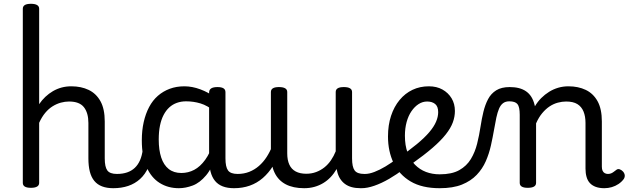

<svg xmlns="http://www.w3.org/2000/svg" viewBox="-20 -973 3307 1010"><path d="M576 17Q542 17 517 7.5Q492 -2 476 -21.5Q460 -41 452.5 -70.5Q445 -100 445 -140V-326Q445 -379 421.5 -409Q398 -439 343 -439Q322 -439 300 -433Q278 -427 257 -414Q236 -401 218 -379.5Q200 -358 186 -327V-11Q186 2 175 8.5Q164 15 143 15Q121 15 110.5 8.5Q100 2 100 -11V-927Q100 -940 110.5 -946.5Q121 -953 143 -953Q164 -953 175 -946.5Q186 -940 186 -927V-425Q200 -446 218.5 -463.5Q237 -481 258.5 -493.5Q280 -506 304 -512.5Q328 -519 355 -519Q407 -519 446.5 -500Q486 -481 508.5 -440.5Q531 -400 531 -334V-140Q531 -95 544.5 -76.5Q558 -58 595 -58Q609 -58 616 -46.5Q623 -35 621.5 -20.5Q620 -6 609 5.5Q598 17 576 17Z M576 17Q562 17 555.5 5.5Q549 -6 550.5 -20.5Q552 -35 563 -46.5Q574 -58 595 -58Q625 -58 648.5 -66Q672 -74 689 -90Q706 -106 716.5 -130Q727 -154 731 -186Q733 -201 746 -205.5Q759 -210 771.5 -205.5Q784 -201 782 -186Q778 -133 761 -94.5Q744 -56 717 -31.5Q690 -7 654.5 5Q619 17 576 17Z M921 17Q864 17 820 -10.5Q776 -38 751 -94Q726 -150 726 -235Q726 -287 736 -331Q746 -375 764.5 -410Q783 -445 810.5 -469Q838 -493 873 -506Q908 -519 950 -519Q991 -519 1034 -503Q1077 -487 1111 -461V-386Q1071 -418 1034.5 -429Q998 -440 959 -440Q933 -440 910.5 -432Q888 -424 870.5 -408Q853 -392 840.5 -368Q828 -344 821.5 -312Q815 -280 815 -239Q815 -184 828 -144.5Q841 -105 867.5 -84Q894 -63 934 -63Q970 -63 1001.5 -79.5Q1033 -96 1059.5 -132.5Q1086 -169 1105 -229L1121 -168Q1098 -91 1064.5 -51Q1031 -11 993.5 3Q956 17 921 17ZM1211 17Q1177 17 1152 7.5Q1127 -2 1111 -21.5Q1095 -41 1087.5 -70.5Q1080 -100 1080 -140V-486Q1080 -501 1091 -508Q1102 -515 1124 -515Q1145 -515 1155.5 -508.5Q1166 -502 1166 -488V-140Q1166 -95 1179.5 -76.5Q1193 -58 1230 -58Q1239 -58 1243.5 -46.5Q1248 -35 1246.5 -20.5Q1245 -6 1236.5 5.5Q1228 17 1211 17Z M1211 17Q1197 17 1190.5 5.5Q1184 -6 1185.5 -20.5Q1187 -35 1198 -46.5Q1209 -58 1230 -58Q1263 -58 1291 -69Q1319 -80 1342 -100Q1365 -120 1382.5 -147Q1400 -174 1412 -205Q1418 -220 1429.5 -218.5Q1441 -217 1449.5 -207Q1458 -197 1455 -186Q1440 -138 1416.5 -100.5Q1393 -63 1362.5 -36.5Q1332 -10 1294 3.5Q1256 17 1211 17Z M1580 17Q1522 17 1483 -3.5Q1444 -24 1424.5 -64.5Q1405 -105 1405 -166V-489Q1405 -502 1415.5 -508.5Q1426 -515 1447 -515Q1469 -515 1480 -508.5Q1491 -502 1491 -489V-166Q1491 -131 1502 -107Q1513 -83 1535.5 -71Q1558 -59 1591 -59Q1619 -59 1643 -68Q1667 -77 1686.5 -92.5Q1706 -108 1721 -130Q1736 -152 1746 -177V-489Q1746 -502 1756.5 -508.5Q1767 -515 1789 -515Q1810 -515 1821 -508.5Q1832 -502 1832 -489V-140Q1832 -95 1845.5 -76.5Q1859 -58 1896 -58Q1910 -58 1917 -46.5Q1924 -35 1922.5 -20.5Q1921 -6 1910 5.5Q1899 17 1877 17Q1851 17 1830.5 11.5Q1810 6 1794.5 -5.5Q1779 -17 1768.5 -34Q1758 -51 1753 -74L1751 -84Q1737 -60 1719.5 -41.5Q1702 -23 1680.5 -10Q1659 3 1634 10Q1609 17 1580 17Z M1882 17Q1868 17 1861.5 5.5Q1855 -6 1856.5 -20.5Q1858 -35 1869 -46.5Q1880 -58 1901 -58Q1922 -58 1949.5 -68.5Q1977 -79 2008 -97.5Q2039 -116 2070 -140Q2083 -151 2094.5 -147.5Q2106 -144 2113 -133Q2120 -122 2119.5 -108.5Q2119 -95 2107 -86Q2068 -56 2027.5 -32.5Q1987 -9 1949.5 4Q1912 17 1882 17Z M2071 -139Q2132 -181 2173 -215Q2214 -249 2238.5 -278Q2263 -307 2274 -333Q2285 -359 2285 -383Q2285 -413 2269 -426Q2253 -439 2227 -439Q2203 -439 2182 -425.5Q2161 -412 2144.5 -388Q2128 -364 2119 -331Q2110 -298 2110 -259Q2110 -208 2124 -170Q2138 -132 2163 -106.5Q2188 -81 2221 -68.5Q2254 -56 2293 -56Q2308 -56 2315 -45Q2322 -34 2322 -19.5Q2322 -5 2315 6Q2308 17 2293 17Q2200 17 2140 -18.5Q2080 -54 2050.5 -115.5Q2021 -177 2021 -255Q2021 -315 2037 -363.5Q2053 -412 2082 -447Q2111 -482 2150 -500.5Q2189 -519 2236 -519Q2277 -519 2307.5 -502Q2338 -485 2355.5 -456Q2373 -427 2373 -389Q2373 -359 2362 -329Q2351 -299 2325 -266Q2299 -233 2255 -195Q2211 -157 2146 -111Z M2293 17Q2274 17 2265 6Q2256 -5 2256 -19.5Q2256 -34 2265 -45Q2274 -56 2293 -56Q2357 -56 2396 -78Q2435 -100 2457 -136.5Q2479 -173 2490 -217.5Q2501 -262 2508 -308Q2514 -348 2523 -385Q2532 -422 2547.5 -451.5Q2563 -481 2590.5 -498Q2618 -515 2661 -515Q2670 -515 2674.5 -503.5Q2679 -492 2678.5 -477.5Q2678 -463 2673 -451.5Q2668 -440 2659 -440Q2639 -440 2626 -430Q2613 -420 2605 -401Q2597 -382 2591 -354.5Q2585 -327 2579 -291Q2572 -251 2562.5 -208Q2553 -165 2535.5 -125Q2518 -85 2487.5 -53Q2457 -21 2410 -2Q2363 17 2293 17Z M2756 15Q2735 15 2724.5 8.5Q2714 2 2714 -11V-369Q2714 -411 2702 -425.5Q2690 -440 2659 -440Q2644 -440 2637 -451.5Q2630 -463 2630 -477.5Q2630 -492 2638 -503.5Q2646 -515 2661 -515Q2688 -515 2709.5 -509.5Q2731 -504 2747.5 -492.5Q2764 -481 2775 -463.5Q2786 -446 2792 -422L2794 -414Q2808 -438 2827 -457Q2846 -476 2868.5 -490Q2891 -504 2916.5 -511.5Q2942 -519 2970 -519Q3022 -519 3061.5 -500Q3101 -481 3123.5 -440.5Q3146 -400 3146 -334V-96Q3146 -83 3150 -74.5Q3154 -66 3161.5 -62Q3169 -58 3178 -58Q3187 -58 3194.5 -61Q3202 -64 3209 -69.5Q3216 -75 3223 -80Q3231 -86 3241 -82Q3251 -78 3258 -70Q3266 -60 3266.5 -50Q3267 -40 3261 -31Q3250 -16 3233.5 -5Q3217 6 3198 11.5Q3179 17 3159 17Q3133 17 3114 10Q3095 3 3083 -10Q3071 -23 3065.5 -42.5Q3060 -62 3060 -86V-326Q3060 -361 3049.5 -386.5Q3039 -412 3017 -425.5Q2995 -439 2958 -439Q2937 -439 2914.5 -433Q2892 -427 2871.5 -413.5Q2851 -400 2832.5 -378Q2814 -356 2800 -324V-11Q2800 2 2789 8.5Q2778 15 2756 15Z"/></svg>

Font: Playwrite US Modern
Style: Regular
Weight: 400
Designer: Veronika Burian, José Scaglione
Foundry: TypeTogether
Version: Version 1.002